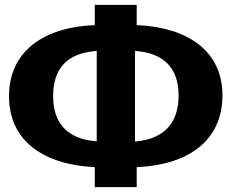

<svg xmlns="http://www.w3.org/2000/svg" viewBox="-20 -768 950 788"><path d="M893 -377C893 -556 754 -656 541 -665V-748H369V-665C159 -657 17 -557 17 -373C17 -191 157 -92 369 -82V0H541V-82C752 -91 893 -190 893 -377ZM534 -187V-559C657 -551 713 -483 713 -377C713 -270 661 -198 534 -187ZM198 -373C198 -481 249 -550 377 -559V-188C254 -197 198 -265 198 -373Z"/></svg>

Font: Glow Sans SC Normal ExtraBold
Style: Regular
Weight: 800
Designer: Ryoko NISHIZUKA (kana, bopomofo & ideographs); Paul D. Hunt (Latin, Greek & Cyrillic); Sandoll Communications, Soo-young
Version: Version 0.93